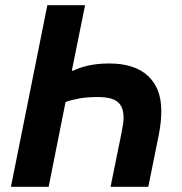

<svg xmlns="http://www.w3.org/2000/svg" viewBox="-20 -718 698 738"><path d="M22 0 162 -698H307L256 -446H261Q284 -458 319.5 -466Q355 -474 400 -474Q497 -474 548.5 -426.5Q600 -379 600 -292Q600 -273 598 -251Q596 -229 591 -203L550 0H405L447 -207Q450 -222 452.5 -237.5Q455 -253 455 -266Q455 -307 432.5 -326Q410 -345 356 -345Q316 -345 287 -340Q258 -335 232 -326L167 0Z"/></svg>

Font: IBM Plex Sans
Style: Bold Italic
Weight: 700
Italic angle: -11.31°
Designer: Mike Abbink, Paul van der Laan, Pieter van Rosmalen
Foundry: Bold Monday
Version: Version 3.201